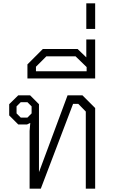

<svg xmlns="http://www.w3.org/2000/svg" viewBox="-20 -1128 674 1148"><path d="M157 -345 161 -393 142 -384H89L35 -438V-505L89 -558H160L213 -505V-101H214L384 -558H473L549 -482V0H493V-461L448 -507H417L224 0H157ZM144 -425 169 -450V-492L144 -517H104L79 -492V-450L104 -425Z M549 -892V-659H144V-743L236 -835H444L496 -785V-892ZM498 -727 432 -791H257L195 -729V-702H498Z M496 -1108H549V-955H496Z"/></svg>

Font: Chakra Petch Light
Style: Regular
Weight: 300
Designer: Katatrad Aksorn Co.,Ltd.
Foundry: Cadson Demak Co.,Ltd.
Version: Version 1.000; ttfautohint (v1.6)